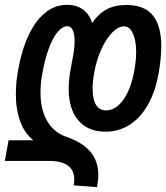

<svg xmlns="http://www.w3.org/2000/svg" viewBox="-65 -580 687 794"><path d="M242 162.5Q242 85.5 137 85.5H-45L-29.5 0H73Q37 -28 18.8 -77.8Q0.5 -127.5 0.5 -192Q0.5 -238 9.5 -287.5Q24.5 -373.5 53.5 -434.8Q82.5 -496 122.8 -528Q163 -560 211.5 -560Q252.5 -560 279 -540Q305.5 -520 316 -485Q341 -522 375.2 -540.8Q409.5 -559.5 457 -559.5Q533 -559.5 567.5 -515.8Q602 -472 602 -389Q602 -341.5 591 -277Q577.5 -201.5 546.8 -147Q516 -92.5 471.2 -64Q426.5 -35.5 371.5 -35.5Q298.5 -35.5 258.8 -82.2Q219 -129 219 -213Q219 -246.5 226 -287.5L238 -353Q243.5 -382.5 243.5 -410Q243.5 -439.5 235.8 -455.5Q228 -471.5 213.5 -471.5Q193 -471.5 173 -447.5Q153 -423.5 136.5 -378.5Q120 -333.5 109.5 -273.5Q102.5 -235.5 102.5 -197.5Q102.5 -128 129.2 -81Q156 -34 207 -15Q275 8 308.2 46.8Q341.5 85.5 341.5 143.5Q341.5 165.5 336 194L239.5 186.5Q242 172.5 242 162.5ZM491 -291Q498 -332 498 -364Q498 -413 484.5 -442Q471 -471 448 -471Q424 -471 399 -445.5Q374 -420 354 -376Q334 -332 324.5 -279Q318 -243 318 -212.5Q318 -169 332.2 -146.2Q346.5 -123.5 374 -123.5Q400.5 -123.5 423.8 -143.5Q447 -163.5 464.5 -201.2Q482 -239 491 -291Z"/></svg>

Font: JuliaMono MediumItalic
Style: Regular
Weight: 500
Italic angle: -9°
Monospace: yes
Designer: cormullion
Foundry: corm
Version: Version 0.049; ttfautohint (v1.8.4)